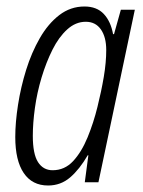

<svg xmlns="http://www.w3.org/2000/svg" viewBox="-20 -561 441 591"><path d="M128 10Q79 10 53 -28.5Q27 -67 27 -139Q27 -184 35.5 -238.5Q44 -293 60.5 -346Q77 -399 102.5 -443.5Q128 -488 162.5 -514.5Q197 -541 240 -541Q278 -541 299.5 -518Q321 -495 328 -456H331L352 -531H395L283 0H241L252 -83H250Q225 -40 196 -15Q167 10 128 10ZM142 -37Q179 -37 205 -65Q231 -93 249.5 -138Q268 -183 280 -232Q292 -280 299.5 -324.5Q307 -369 307 -407Q307 -447 290.5 -470.5Q274 -494 244 -494Q213 -494 187 -470.5Q161 -447 141.5 -408Q122 -369 108 -322.5Q94 -276 87.5 -229Q81 -182 81 -143Q81 -87 97 -62Q113 -37 142 -37Z"/></svg>

Font: Noto Sans ExtraCondensed Light
Style: Italic
Weight: 300
Width: 2
Italic angle: -12°
Designer: Monotype Design Team
Foundry: Monotype Imaging Inc.
Version: Version 2.013; ttfautohint (v1.8.4.7-5d5b)